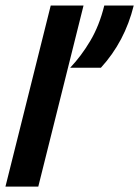

<svg xmlns="http://www.w3.org/2000/svg" viewBox="-25 -687 512 707"><path d="M-4.9 0 161.8 -666.7H282.6L116 0ZM233.3 -437.5Q274.3 -480.6 307.6 -536.8Q341 -593.1 359 -666.7H467.4Q434.7 -534 346.5 -437.5Z"/></svg>

Font: Afacad
Style: Bold Italic
Weight: 700
Italic angle: -14°
Designer: Kristian Moeller
Foundry: Dicotype
Version: Version 1.000; ttfautohint (v1.8.4.7-5d5b)